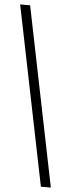

<svg xmlns="http://www.w3.org/2000/svg" viewBox="-60 -790 347 941"><g transform="rotate(5 114.0 -319.5)"><path d="M179 121 0 -760H49L228 121Z"/></g></svg>

Font: Noto Serif Ethiopic ExtraCondensed
Style: Regular
Weight: 400
Width: 2
Designer: Monotype Design Team
Foundry: Monotype Imaging Inc.
Version: Version 2.102; ttfautohint (v1.8.4.7-5d5b)